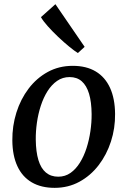

<svg xmlns="http://www.w3.org/2000/svg" viewBox="-20 -881 605 912"><path d="M325.5 -568.3Q390.2 -568.3 434.7 -541.6Q479.2 -514.9 502.6 -463.9Q526 -412.9 526.6 -339.9Q527.4 -271.8 507 -208.9Q486.6 -146 448.5 -96.3Q410.3 -46.6 357.3 -17.7Q304.2 11.3 239.6 11.3Q175.5 11.3 130.8 -14.9Q86 -41.1 62.7 -91.4Q39.3 -141.7 38.6 -213.4Q37.9 -282.6 57.9 -346.3Q77.9 -410 115.8 -460Q153.7 -510.1 206.9 -539.2Q260.1 -568.3 325.5 -568.3ZM310.5 -514.9Q277.4 -514.9 251.3 -496.8Q225.2 -478.7 205.8 -448.1Q186.5 -417.4 173.9 -378.8Q161.3 -340.1 155.4 -298.6Q149.5 -257.1 149.9 -217.5Q150.6 -159.7 162.5 -120.5Q174.4 -81.3 198 -61.5Q221.6 -41.7 256.8 -41.7Q289.3 -41.7 315 -59.7Q340.6 -77.8 359.6 -108.4Q378.6 -139 391 -177.5Q403.4 -216.1 409.4 -257.7Q415.5 -299.3 415.2 -338.8Q414.7 -396.8 403 -435.8Q391.2 -474.8 368.3 -494.9Q345.5 -514.9 310.5 -514.9ZM350 -629.1Q334.7 -638.3 309.3 -659Q283.9 -679.7 256.5 -705.6Q229.2 -731.5 206.8 -756.6Q184.3 -781.7 174.5 -799.6L243.2 -861.1L382 -658.5Z"/></svg>

Font: Merriweather 7pt Light
Style: Italic
Weight: 300
Italic angle: -7.8°
Designer: Eben Sorkin
Foundry: Eben Sorkin
Version: Version 2.200;gftools[0.9.31]